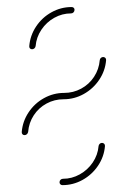

<svg xmlns="http://www.w3.org/2000/svg" viewBox="-20 -539 329 559"><path d="M277 -123Q280.7 -123 283.3 -120.4Q285.9 -117.8 285.6 -113.7Q283 -82.6 265.4 -56.5Q247.8 -30.4 220.4 -15.2Q193 0 161.9 0Q158.1 0 155.7 -2.4Q153.3 -4.8 153.3 -8.5Q153.3 -12.6 156.3 -15.6Q159.3 -18.5 163.3 -18.5Q189.3 -18.5 212.2 -31.3Q235.2 -44.1 250 -65.9Q264.8 -87.8 267 -113.7Q267.4 -117.4 270.2 -120.2Q273 -123 277 -123ZM280.4 -373Q284.1 -373 286.7 -370.4Q289.3 -367.8 288.9 -363.7Q286.3 -332.6 268.7 -306.5Q251.1 -280.4 223.7 -265.2Q196.3 -250 165.2 -250Q138.5 -250 115.6 -237.6Q92.6 -225.2 78.3 -203.3Q64.1 -181.5 61.9 -154.8Q61.1 -150.7 58.1 -148.1Q55.2 -145.6 51.5 -145.6Q47.4 -145.6 45.2 -148.3Q43 -151.1 43.3 -154.8Q45.9 -185.9 63.3 -212Q80.7 -238.1 108.1 -253.3Q135.6 -268.5 166.7 -268.5Q193.3 -268.5 216.3 -280.9Q239.3 -293.3 253.7 -315.2Q268.1 -337 270.4 -363.7Q270.7 -367.4 273.5 -370.2Q276.3 -373 280.4 -373ZM73.3 -395.6Q69.3 -395.6 67 -398.3Q64.8 -401.1 65.2 -404.8Q67.8 -435.9 85.2 -462Q102.6 -488.1 130 -503.3Q157.4 -518.5 188.5 -518.5Q192.2 -518.5 194.6 -516.3Q197 -514.1 197 -510.4Q197 -506.3 194.1 -503.1Q191.1 -500 187 -500Q161.1 -500 138.1 -487.2Q115.2 -474.4 100.6 -452.6Q85.9 -430.7 83.7 -404.8Q83 -400.7 80 -398.1Q77 -395.6 73.3 -395.6Z"/></svg>

Font: 26F Galaxy Sans Hairline
Style: Italic
Weight: 50
Italic angle: -5°
Designer: C₂₉H₂₅N₃O₅
Version: Version 1.200